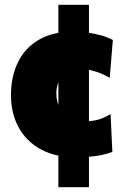

<svg xmlns="http://www.w3.org/2000/svg" viewBox="-20 -647 519 804"><path d="M224.5 137Q224.5 92.5 224.5 50.8Q224.5 9 224.5 -31.2Q224.5 -71.5 224.5 -111.5Q224.5 -151.5 224.5 -192V-298Q224.5 -338.5 224.5 -378.5Q224.5 -418.5 224.5 -458.8Q224.5 -499 224.5 -541Q224.5 -583 224.5 -627H352.5Q352.5 -583 352.5 -541Q352.5 -499 352.5 -458.8Q352.5 -418.5 352.5 -378.5Q352.5 -338.5 352.5 -298V-192Q352.5 -151 352.5 -110.8Q352.5 -70.5 352.5 -30Q352.5 10.5 352.5 52Q352.5 93.5 352.5 137ZM298 11.5Q211 11.5 150.2 -22Q89.5 -55.5 57.8 -114Q26 -172.5 26 -249Q26 -325.5 54.8 -385.5Q83.5 -445.5 141.8 -480Q200 -514.5 288.5 -514.5Q318.5 -514.5 348.5 -510.2Q378.5 -506 405.2 -498.2Q432 -490.5 452.5 -479.5L439.5 -321Q410.5 -337.5 387.5 -345.2Q364.5 -353 346.5 -355.8Q328.5 -358.5 315.5 -358.5Q270.5 -358.5 243.2 -330.5Q216 -302.5 216 -254.5Q216 -220 231 -194.2Q246 -168.5 274.5 -154Q303 -139.5 343 -139.5Q360.5 -139.5 377.5 -142.8Q394.5 -146 411 -152.8Q427.5 -159.5 443 -169.5L450.5 -11Q432.5 -4 410.5 1Q388.5 6 360.8 8.8Q333 11.5 298 11.5Z"/></svg>

Font: Commissioner Thin ExtraBold
Style: Regular
Weight: 800
Version: Version 1.000